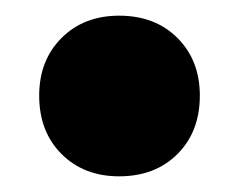

<svg xmlns="http://www.w3.org/2000/svg" viewBox="-20 -217 305 245"><path d="M132 -197Q178 -197 206.5 -168.5Q235 -140 235 -95Q235 -49 206.5 -20.5Q178 8 132 8Q87 8 58.5 -20.5Q30 -49 30 -95Q30 -140 58.5 -168.5Q87 -197 132 -197Z"/></svg>

Font: MontserratBlack
Style: Regular
Weight: 900
Designer: Julieta Ulanovsky
Foundry: Julieta Ulanovsky
Version: Version 4.000